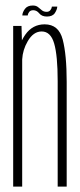

<svg xmlns="http://www.w3.org/2000/svg" viewBox="-20 -694 298 714"><path d="M29 0V-597.5H60L61.5 -544Q67 -555 74 -565Q101 -603.5 146 -603.5Q198.5 -603.5 213.2 -546.8Q228 -490 228 -389.5V0H194.5V-392.5Q194.5 -487 181.5 -532Q168.5 -577 135 -577Q104 -577 83 -540.5Q64.5 -509 62.5 -473V0ZM154.5 -632.5Q135.5 -632.5 126 -644.2Q116.5 -656 103.5 -656Q93.5 -656 88.5 -649.5Q83.5 -643 83 -636.5H63Q63.5 -648.5 72.8 -661Q82 -673.5 102 -673.5Q114 -673.5 121.2 -667.8Q128.5 -662 135.5 -656Q142.5 -650 153.5 -650Q162.5 -650 167.5 -656.5Q172.5 -663 173 -669.5H193Q192.5 -658.5 184 -645.5Q175.5 -632.5 154.5 -632.5Z"/></svg>

Font: Anybody Condensed ExtraLight
Style: Regular
Weight: 200
Width: 3
Designer: Tyler Finck
Foundry: Etcetera Type Company
Version: Version 1.010; ttfautohint (v1.8.3) -l 8 -r 50 -G 200 -x 14 